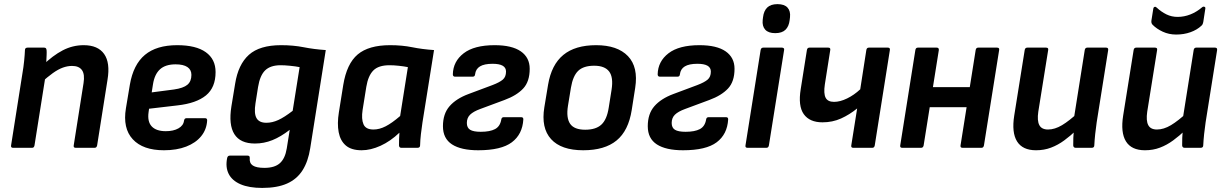

<svg xmlns="http://www.w3.org/2000/svg" viewBox="-20 -726 6014 943"><path d="M352 0Q340 0 342 -11.7L390.3 -317.8Q397.2 -361 382.6 -381.6Q368 -402.2 333.8 -402.2Q311.6 -402.2 288.6 -393.9Q265.7 -385.6 239.6 -367Q213.6 -348.4 179.7 -317.9L189 -404.4Q239.4 -453.4 288.2 -478.8Q337 -504.1 391 -504.1Q460.7 -504.1 491.3 -461.1Q522 -418.1 508 -334.1L457 -11.7Q454.6 0 444.6 0ZM44.5 0Q32.4 0 34.4 -11.7L90.4 -367Q95.4 -395.4 98.6 -427.2Q101.8 -459 102.5 -479.7Q102.5 -492.1 115.5 -492.1H196.3Q202 -492.1 204.8 -489.6Q207.7 -487.1 208.7 -480.4Q209.7 -471.7 209 -456.4Q208.3 -441.1 207.5 -424.6Q206.7 -408.2 204.7 -394.9L204.7 -360.2L149.4 -11.7Q148.4 -6.7 145.8 -3.3Q143.1 0 137.1 0Z M785.4 12Q681.9 12 632 -42.1Q582.1 -96.1 598.5 -194.3L617.8 -310Q634.8 -409 691.9 -456.6Q749 -504.1 850.4 -504.1Q942.6 -504.1 990.7 -469.7Q1038.8 -435.4 1038.8 -372.1Q1038.8 -296 991.4 -257.3Q944.1 -218.7 851.5 -208.3L712.1 -192L709.8 -175.5Q703.1 -128.6 725.2 -105.2Q747.3 -81.7 794.4 -81.7Q831.7 -81.7 856.3 -95.5Q880.9 -109.3 883.8 -133.2Q885.8 -145.6 896.2 -145.6H986.7Q998.1 -145.6 997.4 -133.9Q994.7 -89.4 967.8 -56.7Q941 -24 894.4 -6Q847.9 12 785.4 12ZM725.1 -272.2 834.4 -286.5Q880.6 -293.1 900.3 -309.7Q920.1 -326.3 920.1 -358.2Q920.1 -383.5 900.4 -396.7Q880.6 -410 842.4 -410Q792.6 -410 765.8 -385.6Q739.1 -361.2 731.4 -312.3Z M1360.4 -504.1Q1420.8 -504.1 1471.1 -494.1Q1521.3 -484.1 1580 -480.1L1503.7 1.5Q1493.7 66.6 1466.1 110.1Q1438.6 153.7 1390.2 175.3Q1341.8 197 1267.8 197Q1203 197 1161.3 179Q1119.6 160.9 1103 127.7Q1086.5 94.4 1095.8 49.4Q1098.5 38.3 1108.9 38.3H1196Q1207.4 38.3 1206.7 50Q1204.1 75.2 1221.7 86.9Q1239.3 98.5 1278.8 98.5Q1328.9 98.5 1354.7 75.4Q1380.4 52.3 1388.4 3.1L1403 -88.4Q1358.7 -54.1 1317.6 -37.6Q1276.4 -21.1 1232.1 -21.1Q1160.1 -21.1 1131.1 -67.1Q1102.1 -113.1 1116.5 -203.4L1134.8 -314.6Q1149.8 -409.4 1202.5 -456.8Q1255.3 -504.1 1360.4 -504.1ZM1288.3 -123Q1317.2 -123 1346.9 -136.6Q1376.6 -150.2 1417.4 -181.7L1451.6 -396.3Q1432 -400.3 1405.1 -402.9Q1378.3 -405.6 1358.3 -405.6Q1308.5 -405.6 1282.6 -380.7Q1256.7 -355.8 1247.4 -298.3L1234.8 -218.6Q1226.9 -168.9 1239.8 -146Q1252.8 -123 1288.3 -123Z M1756.1 12Q1705.8 12 1678.6 -11.3Q1651.4 -34.6 1643.4 -76.7Q1635.4 -118.9 1644.4 -174.5L1665.8 -308.3Q1682.8 -413 1736.8 -458.6Q1790.9 -504.1 1896 -504.1Q1955.1 -504.1 2004.1 -494.1Q2053 -484.1 2111.7 -480.1L2055 -125.1Q2050.6 -96 2047.3 -67.5Q2044 -39 2043.3 -11.7Q2043 0 2030.3 0H1951.4Q1940.4 0 1939.7 -11.7Q1939.4 -26.3 1940.1 -42.3Q1940.7 -58.3 1941.7 -74.3Q1897.4 -32 1848.9 -10Q1800.4 12 1756.1 12ZM1814.3 -89.9Q1843.5 -89.9 1874.2 -105.7Q1904.9 -121.4 1945.3 -156.2L1983.3 -396.3Q1963.7 -400.3 1939 -402.9Q1914.2 -405.6 1892.9 -405.6Q1838.9 -405.6 1813.5 -379.8Q1788.1 -354.1 1779.1 -299.6L1760.8 -185.5Q1754.2 -141.6 1765.2 -115.8Q1776.1 -89.9 1814.3 -89.9Z M2328.8 12Q2244.6 12 2200.1 -16.8Q2155.5 -45.7 2155.5 -106Q2155.5 -167 2187.8 -204.2Q2220.1 -241.4 2280.8 -264.1L2398.8 -308.2Q2433.7 -321.5 2449.5 -335Q2465.3 -348.4 2465.3 -374.6Q2465.3 -393.8 2448.7 -403.3Q2432.2 -412.7 2399.3 -412.7Q2358.5 -412.7 2337.4 -399.9Q2316.3 -387.2 2313.3 -360.6Q2312.3 -349.3 2301 -349.3H2215.5Q2204.1 -349.3 2204.1 -361Q2205.5 -424.4 2257.3 -464.3Q2309 -504.1 2409.4 -504.1Q2494.2 -504.1 2537.9 -473.8Q2581.6 -443.4 2581.6 -388.1Q2581.6 -325.5 2549.7 -291.3Q2517.7 -257 2458 -235L2338.4 -190.6Q2304.8 -178.3 2288.8 -162.7Q2272.9 -147 2272.9 -122.1Q2272.9 -98.6 2288.9 -88.7Q2305 -78.7 2341.2 -78.7Q2386.4 -78.7 2411.4 -92Q2436.5 -105.3 2442.1 -139.2Q2443.8 -150.5 2454.2 -150.5H2539.6Q2551 -150.5 2550.3 -139.2Q2546 -66.3 2493.9 -27.2Q2441.9 12 2328.8 12Z M2844.5 12Q2736.3 12 2686.6 -42.7Q2636.8 -97.4 2653.5 -199.1L2671.8 -309.6Q2688.4 -408.3 2746.7 -456.2Q2804.9 -504.1 2907.7 -504.1Q3012.6 -504.1 3064.1 -450.4Q3115.7 -396.6 3099.7 -294.3L3082.7 -185.8Q3066.7 -83.8 3008.1 -35.9Q2949.6 12 2844.5 12ZM2854.2 -88.9Q2906.7 -88.9 2933.7 -114Q2960.8 -139 2969.7 -197.2L2983.7 -285.3Q2993.3 -346.4 2971.8 -374.8Q2950.2 -403.2 2898.3 -403.2Q2845.9 -403.2 2819.8 -378.1Q2793.7 -353 2784.1 -295.2L2769.5 -206.1Q2760.2 -147.3 2780.1 -118.1Q2800 -88.9 2854.2 -88.9Z M3334.8 12Q3250.6 12 3206.1 -16.8Q3161.5 -45.7 3161.5 -106Q3161.5 -167 3193.8 -204.2Q3226.1 -241.4 3286.8 -264.1L3404.8 -308.2Q3439.7 -321.5 3455.5 -335Q3471.3 -348.4 3471.3 -374.6Q3471.3 -393.8 3454.7 -403.3Q3438.2 -412.7 3405.3 -412.7Q3364.5 -412.7 3343.4 -399.9Q3322.3 -387.2 3319.3 -360.6Q3318.3 -349.3 3307 -349.3H3221.5Q3210.1 -349.3 3210.1 -361Q3211.5 -424.4 3263.3 -464.3Q3315 -504.1 3415.4 -504.1Q3500.2 -504.1 3543.9 -473.8Q3587.6 -443.4 3587.6 -388.1Q3587.6 -325.5 3555.7 -291.3Q3523.7 -257 3464 -235L3344.4 -190.6Q3310.8 -178.3 3294.8 -162.7Q3278.9 -147 3278.9 -122.1Q3278.9 -98.6 3294.9 -88.7Q3311 -78.7 3347.2 -78.7Q3392.4 -78.7 3417.4 -92Q3442.5 -105.3 3448.1 -139.2Q3449.8 -150.5 3460.2 -150.5H3545.6Q3557 -150.5 3556.3 -139.2Q3552 -66.3 3499.9 -27.2Q3447.9 12 3334.8 12Z M3651.5 0Q3639.4 0 3641.4 -11.7L3715.8 -480.4Q3718.1 -492.1 3728.8 -492.1H3820.1Q3825.8 -492.1 3829.1 -489.2Q3832.4 -486.4 3831.1 -480.4L3756.4 -11.7Q3755.4 -6.7 3752.6 -3.3Q3749.8 0 3744.1 0ZM3787.5 -563.2Q3754 -563.2 3738.5 -580.2Q3722.9 -597.3 3725.9 -627.4L3727.6 -641.5Q3731.3 -672.6 3748.3 -689.1Q3765.4 -705.7 3798.5 -705.7Q3832.6 -705.7 3847.9 -688.6Q3863.2 -671.6 3860.1 -641.5L3858.4 -627.4Q3854.8 -596.3 3837.7 -579.7Q3820.6 -563.2 3787.5 -563.2Z M4171 0Q4159 0 4161 -11.7L4189.9 -193.4Q4152.4 -162.9 4110.6 -144Q4068.7 -125.2 4019.6 -125.2Q3956.4 -125.2 3927.7 -165.3Q3899.1 -205.5 3912.8 -288.9L3943.1 -480.4Q3945.1 -492.1 3955.5 -492.1H4047.8Q4059.8 -492.1 4057.8 -480.4L4031.1 -311Q4024.5 -266.9 4034.9 -246.3Q4045.4 -225.7 4076.3 -225.7Q4106.2 -225.7 4140.5 -242.5Q4174.8 -259.2 4205 -287.4L4235 -480.4Q4237 -492.1 4247.4 -492.1H4340.3Q4352.6 -492.1 4350.6 -480.4L4276.3 -11.7Q4274.3 0 4263.9 0Z M4708 0Q4695.6 0 4697.6 -11.7L4772 -480.4Q4774 -492.1 4784.4 -492.1H4876.6Q4889.6 -492.1 4887.3 -480.4L4812.6 -11.7Q4810.3 0 4800.3 0ZM4411.5 0Q4399.4 0 4401.4 -11.7L4475.8 -480.4Q4477.8 -492.1 4488.2 -492.1H4580.4Q4591.8 -492.1 4591.1 -480.4L4516.4 -11.7Q4514.1 0 4503.7 0ZM4533.1 -199.4 4548.2 -297.9H4764.8L4749.7 -199.4Z M5068.5 12Q5002.1 12 4975.1 -31.6Q4948.1 -75.3 4961.4 -158.7L5012.8 -480.4Q5014.8 -492.1 5025.8 -492.1H5117.4Q5130.4 -492.1 5128.1 -480.4L5079.5 -177Q5073.2 -133.4 5084.5 -111.7Q5095.8 -89.9 5127.3 -89.9Q5160.6 -89.9 5196.1 -111.2Q5231.7 -132.5 5278.4 -175.9L5268.1 -88Q5237.9 -59.1 5206.9 -36.4Q5176 -13.7 5142.1 -0.9Q5108.3 12 5068.5 12ZM5263.4 0Q5257.8 0 5254.6 -3Q5251.4 -6 5251.1 -11.7Q5250.7 -29.7 5251.6 -49.2Q5252.4 -68.7 5255.1 -89.3L5253.7 -139.8L5307.7 -480.4Q5308.7 -486.1 5311.8 -489.1Q5315 -492.1 5320 -492.1H5412.3Q5424.7 -492.1 5422.7 -479.7L5366.3 -125.1Q5362 -96 5359 -67.5Q5356 -39 5354.6 -11.7Q5354.3 0 5341.6 0Z M5603.5 12Q5537.1 12 5510.1 -31.6Q5483.1 -75.3 5496.4 -158.7L5547.8 -480.4Q5549.8 -492.1 5560.8 -492.1H5652.4Q5665.4 -492.1 5663.1 -480.4L5614.5 -177Q5608.2 -133.4 5619.5 -111.7Q5630.8 -89.9 5662.3 -89.9Q5695.6 -89.9 5731.1 -111.2Q5766.7 -132.5 5813.4 -175.9L5803.1 -88Q5772.9 -59.1 5741.9 -36.4Q5711 -13.7 5677.1 -0.9Q5643.3 12 5603.5 12ZM5798.4 0Q5792.8 0 5789.6 -3Q5786.4 -6 5786.1 -11.7Q5785.7 -29.7 5786.6 -49.2Q5787.4 -68.7 5790.1 -89.3L5788.7 -139.8L5842.7 -480.4Q5843.7 -486.1 5846.8 -489.1Q5850 -492.1 5855 -492.1H5947.3Q5959.7 -492.1 5957.7 -479.7L5901.3 -125.1Q5897 -96 5894 -67.5Q5891 -39 5889.6 -11.7Q5889.3 0 5876.6 0ZM5756.7 -556.3Q5721.2 -556.3 5690.9 -570.3Q5660.5 -584.4 5640.6 -604.7Q5637.2 -608.4 5635.7 -613.2Q5634.2 -618.1 5635.2 -625.4L5644.3 -683Q5645.6 -691 5651 -692.3Q5656.3 -693.7 5661 -688.7Q5683.6 -667.7 5709 -655.3Q5734.3 -643 5763.7 -643Q5796.1 -643 5827 -655.3Q5857.9 -667.7 5884.2 -690.3Q5889.5 -694.7 5895.4 -692.7Q5901.2 -690.7 5899.9 -683.6L5889.8 -617.7Q5888.8 -612.7 5887 -608.2Q5885.1 -603.7 5880.8 -599.7Q5859.1 -579.3 5826.9 -567.8Q5794.7 -556.3 5756.7 -556.3Z"/></svg>

Font: Sofia Sans Hairline
Style: Italic
Weight: 1
Italic angle: -9°
Designer: Botio Nikoltchev, Ani Petrova
Foundry: lettersoup
Version: Version 4.102